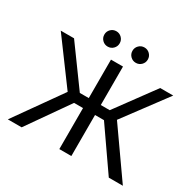

<svg xmlns="http://www.w3.org/2000/svg" viewBox="-184 -1093 1329 1301"><g transform="rotate(30 480.0 -442.5)"><path d="M30 0H138L363 -321H433V0H527V-321H597L820 0H930L672 -367L920 -700H818L597 -399H527V-700H433V-399H363L144 -700H40L288 -364ZM369 -765Q394 -765 411.5 -782.5Q429 -800 429 -825Q429 -850 411.5 -867.5Q394 -885 369 -885Q344 -885 326.5 -867.5Q309 -850 309 -825Q309 -800 326.5 -782.5Q344 -765 369 -765ZM589 -765Q614 -765 631.5 -782.5Q649 -800 649 -825Q649 -850 631.5 -867.5Q614 -885 589 -885Q564 -885 546.5 -867.5Q529 -850 529 -825Q529 -800 546.5 -782.5Q564 -765 589 -765Z"/></g></svg>

Font: Golos Text VF
Style: Regular
Weight: 400
Designer: A.Korolkova, Vitaly Kuzmin
Foundry: ParaType Ltd
Version: Version 2.005